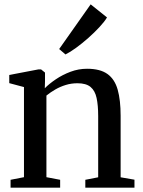

<svg xmlns="http://www.w3.org/2000/svg" viewBox="-20 -861 654 881"><path d="M90 -48V-461.5L22.5 -479.5V-517L156 -542.5H168.5L186.5 -528V-487L185.5 -456Q205.5 -476.5 236.2 -497.2Q267 -518 303.8 -531.8Q340.5 -545.5 379.5 -545.5Q439.5 -545.5 473 -521.5Q506.5 -497.5 520 -449.5Q533.5 -401.5 533.5 -330V-47.5L597 -36.5V0H371.5V-36L430.5 -47.5V-328.5Q430.5 -378 423.2 -411.5Q416 -445 395.5 -462Q375 -479 335.5 -479Q307.5 -479 282 -471.2Q256.5 -463.5 234 -450.5Q211.5 -437.5 193 -422.5V-48L256 -36V0H28.5V-36ZM280 -611.5 251.5 -636 396 -841 471 -781Q459.5 -761.5 436.2 -736.5Q413 -711.5 384.8 -686.5Q356.5 -661.5 329 -641.5Q301.5 -621.5 281 -611.5Z"/></svg>

Font: Merriweather 72pt
Style: Regular
Weight: 400
Version: Version 2.100